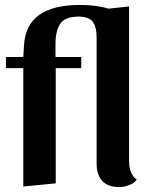

<svg xmlns="http://www.w3.org/2000/svg" viewBox="-20 -740 610 775"><path d="M532 -15Q522 -1 502 7Q482 15 461 15Q416 15 393 -9.5Q370 -34 370 -79V-589Q370 -632 354 -652.5Q338 -673 298 -673Q242 -673 223 -644Q204 -615 204 -563V-510H308V-465H205V0L74 13V-465H4V-510H74L77 -560Q88 -720 302 -720Q370 -720 418 -705L501 -714V-91Q501 -37 532 -15Z"/></svg>

Font: Sansita Medium
Style: Regular
Weight: 500
Designer: Pablo Cosgaya
Foundry: Omnibus-Type
Version: Version 1.006